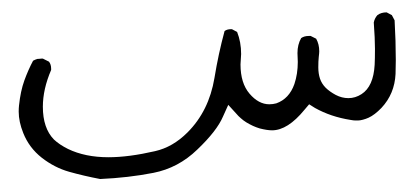

<svg xmlns="http://www.w3.org/2000/svg" viewBox="-20 -27 651 306"><path d="M363.3 75.7 364.3 59.1Q364.3 40 357.9 23.9L349.6 19.5Q348.6 19.5 348.1 19.5Q341.8 19.5 337.9 22.5Q328.1 58.6 321.8 97.2Q313 149.9 278.8 184.1Q255.4 207.5 227.1 213.9Q185.1 223.6 152.8 223.6Q115.7 223.6 88.4 210.4Q74.7 203.6 65.9 195.3Q48.3 177.2 48.3 143.1Q48.3 115.2 61.5 84.5Q61.5 83.5 61.5 82.5Q61.5 75.7 58.1 71.3L48.3 66.4Q46.9 66.4 45.9 66.4Q44.9 66.4 43.2 66.7Q41.5 66.9 39.6 66.9Q36.1 67.9 32.7 69.8Q24.9 84.5 18.8 101.3Q12.7 118.2 10.3 141.1Q9.8 145.5 9.8 150.9Q9.8 167 17.1 185.1Q26.4 208.5 46.6 224.4Q66.9 240.2 90.3 246.8Q113.8 253.4 139.6 258.3Q184.6 256.3 224.4 248.5Q264.2 240.7 294.4 211.4Q325.7 181.6 335.4 158.7L343.8 140.1Q358.4 156.2 360.1 158Q361.8 159.7 363.8 161.4Q365.7 163.1 367.9 164.8Q370.1 166.5 372.6 168Q375 169.4 377.7 170.9Q380.4 172.4 383.1 173.6Q385.7 174.8 388.4 175.8Q391.1 176.8 394 177.7Q405.8 180.7 413.6 180.7Q438.5 180.7 465.3 147.9L472.7 139.2L481.9 145Q507.3 159.2 538.6 164.1Q543.5 165 545.9 165Q548.3 165 551 165Q553.7 165 558.3 163.8Q563 162.6 567.4 160.6Q577.1 156.2 587.9 145Q608.9 122.6 610.4 90.8Q610.8 79.1 610.8 68.8Q610.8 38.6 608.9 5.4L604.5 -2.9L596.2 -7.3Q587.4 -7.3 581.5 -2.9Q577.1 2 575.7 8.8Q577.6 34.7 577.6 50.8Q577.6 66.9 577.1 76.2Q575.2 110.8 556.2 123Q546.4 129.4 535.2 129.4Q524.9 129.4 515.1 124.3Q505.4 119.1 499 112.8Q492.7 106.4 490 98.4Q487.3 90.3 487.3 80.3Q487.3 70.3 488 64Q488.8 57.6 488.8 54.7Q488.8 43.5 483.9 34.7L475.1 30.3Q473.6 30.3 472.2 30.3Q464.8 30.3 460 33.7Q454.1 43.9 454.1 57.6L454.6 71.8Q454.6 90.8 449.2 106.9Q440.9 130.4 420.4 137.7Q415 139.2 409.2 139.2Q392.1 139.2 377.7 122.3Q363.3 105.5 363.3 75.7Z"/></svg>

Font: NaikaiFont
Style: ExtraLight
Weight: 200
Version: Version 1.89